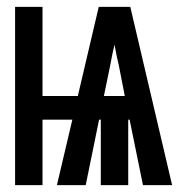

<svg xmlns="http://www.w3.org/2000/svg" viewBox="-20 -540 540 560"><path d="M24 0V-520H104V-260H207L268 -520H360L482 0H397L358 -191H354V0H274V-191H269L230 0H146L191 -191H104V0ZM344 -260 327 -347Q323 -363 320 -378.5Q317 -394 314 -410Q310 -394 307 -378.5Q304 -363 301 -347L283 -260Z"/></svg>

Font: Moesevka
Style: Bold
Weight: 700
Monospace: yes
Designer: Belleve Invis
Foundry: Belleve Invis
Version: Version 32.5.0; ttfautohint (v1.8.4)